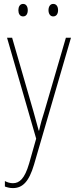

<svg xmlns="http://www.w3.org/2000/svg" viewBox="-20 -720 390 982"><path d="M74 -668C74 -651 81 -636 98 -636C114 -636 122 -649 122 -668C122 -686 114 -700 98 -700C81 -700 74 -684 74 -668ZM228 -668C228 -651 236 -636 252 -636C269 -636 277 -650 277 -668C277 -686 269 -700 252 -700C236 -700 228 -685 228 -668ZM16 -527 165 -11 129 116C106 195 79 217 46 217C32 217 18 213 5 206V234C19 239 31 242 46 242C95 242 128 210 154 122L343 -527H317L207 -150C196 -116 188 -89 180 -52H178C173 -71 169 -86 151 -150L42 -527Z"/></svg>

Font: Noto Sans Khmer UI Condensed Thin
Style: Regular
Weight: 100
Width: 3
Designer: Danh Hong and the Monotype Design Team
Foundry: Monotype Imaging Inc.
Version: Version 2.002